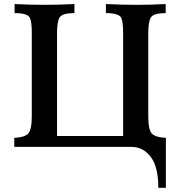

<svg xmlns="http://www.w3.org/2000/svg" viewBox="-20 -713 879 932"><path d="M785.2 198.7H748.5Q748.5 97.2 711.9 48.6Q675.3 0 617.7 0H49.3V-43.9Q98.6 -45.9 116.5 -64.2Q134.3 -82.5 134.3 -150.9V-555.7Q134.3 -606.9 125 -626.5Q113.8 -649.4 50.8 -649.4V-693.4Q131.3 -689.5 192.9 -689.5Q267.1 -689.5 341.3 -693.4V-649.4Q282.2 -649.4 269.5 -628.4Q256.8 -607.4 256.8 -552.7V-52.7H577.6V-555.7Q577.6 -606.9 568.4 -626.5Q557.1 -649.4 494.1 -649.4V-693.4Q574.7 -689.5 645.5 -689.5Q710 -689.5 784.2 -693.4V-649.4Q725.1 -649.4 712.4 -628.4Q699.7 -607.4 699.7 -552.7V-150.9Q699.7 -82.5 717.5 -64.2Q735.4 -45.9 785.2 -43.9Z"/></svg>

Font: Kelvinch
Style: Bold
Weight: 700
Designer: Paul James Miller
Foundry: High-Logic / Made with FontCreator
Version: Version 3.501;March 28, 2021;FontCreator 13.0.0.2683 64-bit